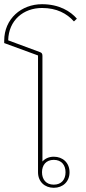

<svg xmlns="http://www.w3.org/2000/svg" viewBox="-26 -882 411 914"><path d="M230 12C273 12 305 -17 305 -62C305 -107 273 -136 230 -136C207 -136 188 -127 176 -113V-616C176 -626 173 -631 164 -634L13 -690C15 -786 86 -844 174 -844C244 -844 292 -818 326 -780L340 -793C310 -828 256 -862 174 -862C76 -862 -6 -793 -6 -688V-677L155 -618V-62C155 -17 187 12 230 12ZM230 -3C193 -3 174 -28 174 -62C174 -96 193 -121 230 -121C267 -121 286 -96 286 -62C286 -28 267 -3 230 -3Z"/></svg>

Font: IBM Plex Sans Thai Looped Thin
Style: Regular
Weight: 100
Designer: Mike Abbink, Paul van der Laan, Pieter van Rosmalen, Ben Mitchell, Mark Frömberg
Foundry: Bold Monday
Version: Version 1.1